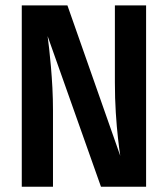

<svg xmlns="http://www.w3.org/2000/svg" viewBox="-20 -712 640 732"><path d="M365 0 161.5 -574.5Q164 -555.5 167.5 -525.5Q171 -495.5 174.2 -457.5Q177.5 -419.5 179.8 -377Q182 -334.5 182 -291V0H63V-691.5H237L438.5 -118Q434.5 -143.5 429.8 -185.5Q425 -227.5 421.5 -282Q418 -336.5 418 -398V-691.5H537V0Z"/></svg>

Font: Fira Code Light SemiBold
Style: Regular
Weight: 600
Monospace: yes
Version: Version 5.002